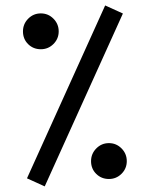

<svg xmlns="http://www.w3.org/2000/svg" viewBox="-20 -680 544 698"><path d="M362.3 -660.2 426.8 -630.9 142.6 -2.4 78.1 -31.7ZM311 -94.2Q311 -121.1 330.1 -140.4Q349.1 -159.7 376 -159.7Q402.8 -159.7 421.9 -140.4Q440.9 -121.1 440.9 -94.2Q440.9 -67.4 421.9 -48.3Q402.8 -29.3 376 -29.3Q348.6 -29.3 329.8 -47.9Q311 -66.4 311 -94.2ZM63.5 -565.9Q63.5 -592.8 82.5 -612.1Q101.6 -631.3 128.4 -631.3Q155.3 -631.3 174.3 -612.1Q193.4 -592.8 193.4 -565.9Q193.4 -539.1 174.3 -520Q155.3 -501 128.4 -501Q101.1 -501 82.3 -519.5Q63.5 -538.1 63.5 -565.9Z"/></svg>

Font: Vazir WOL
Style: WOL
Weight: 400
Foundry: Based on Dejavu fonts, by Saber Rastikerdar
Version: Version 26.0.0